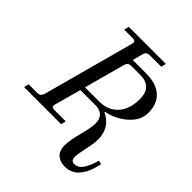

<svg xmlns="http://www.w3.org/2000/svg" viewBox="-247 -858 1172 1172"><g transform="rotate(45 339.0 -272.0)"><path d="M254 -262H376Q452 -262 497 -311Q542 -360 542 -448Q542 -501 516 -527.5Q490 -554 440 -554H360Q333 -554 326 -527ZM-10 0 -2 -32H74Q100 -32 108 -59L269 -653Q272 -667 268 -673.5Q264 -680 249 -680H174L182 -712H502L494 -680H394Q367 -680 360 -653L342 -586H459Q544 -586 591 -545Q638 -504 638 -424Q638 -360 580 -308.5Q522 -257 446 -243L445 -239Q536 -195 536 -94Q536 -58 522 3Q510 58 510 84Q510 98 517 107Q524 116 538 116Q558 116 574 104Q590 92 601.5 70Q613 48 619 32Q625 16 631 -6L656 1Q652 16 649.5 26Q647 36 640.5 55Q634 74 627 87.5Q620 101 608 117.5Q596 134 583 144Q570 154 551 161Q532 168 510 168Q491 168 475.5 163.5Q460 159 446 149Q432 139 424 120Q416 101 416 75Q416 34 437 -45Q456 -116 456 -151Q456 -190 435 -210Q414 -230 380 -230H246L199 -59Q195 -45 199.5 -38.5Q204 -32 219 -32H318L310 0Z"/></g></svg>

Font: Old Standard TT
Style: Italic
Weight: 400
Italic angle: -15.2°
Designer: Alexey Kryukov <alexios@thessalonica.org.ru>
Version: Version 2.2